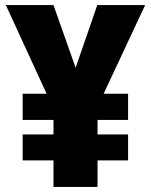

<svg xmlns="http://www.w3.org/2000/svg" viewBox="-20 -827 593 754"><path d="M277 -561 190 -807H3L163 -459H69V-356H190V-299H69V-197H190V-93H363V-197H483V-299H363V-356H483V-459H387L550 -807H362Z"/></svg>

Font: Noto Sans Kannada UI SemiCondensed Black
Style: Regular
Weight: 900
Width: 4
Designer: Jelle Bosma - Monotype Design Team
Foundry: Monotype Imaging Inc.
Version: Version 2.005